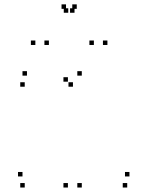

<svg xmlns="http://www.w3.org/2000/svg" viewBox="-20 -828 660 858"><path d="M90.5 -440.5V-460.5H70.5V-440.5ZM306 -440.5V-460.5H286V-440.5ZM283.5 -463V-483H263.5V-463ZM283.5 10V-10H263.5V10ZM345.5 10V-10H325.5V10ZM345.5 -490V-510H325.5V-490ZM100.5 -490V-510H80.5V-490ZM548.5 10V-10H528.5V10ZM558.5 -39.5V-59.5H538.5V-39.5ZM80.5 -39.5V-59.5H60.5V-39.5ZM90.5 10V-10H70.5V10ZM198.5 -627V-647H178.5V-627ZM313 -771V-791H293V-771ZM285 -771V-791H265V-771ZM399.5 -627V-647H379.5V-627ZM460 -627V-647H440V-627ZM323 -788.5V-808.5H303V-788.5ZM275 -788.5V-808.5H255V-788.5ZM138 -627V-647H118V-627Z"/></svg>

Font: Monaspace Argon Dots Var
Style: Regular
Weight: 400
Designer: Riley Cran and the Lettermatic Team
Version: Version 1.100 (Monaspace Argon Dots)